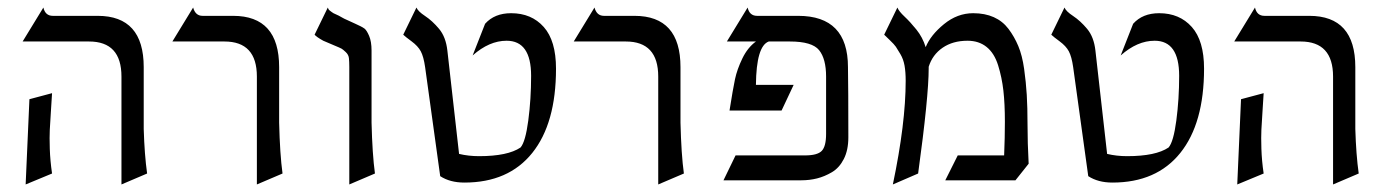

<svg xmlns="http://www.w3.org/2000/svg" viewBox="-20 -476 3682 509"><path d="M120 -434H239Q361 -434 361 -298V-134Q363 -66 370 -16L302 13V-273Q302 -366 216 -366H40L95 -456Q100 -434 120 -434ZM118 -229Q117 -212 115 -181.5Q113 -151 112 -132Q111 -113 112 -81.5Q113 -50 118 -16L48 13L58 -213Z M517 -434H598Q720 -434 720 -298V-151Q722 -67 729 -16L661 13V-273Q661 -366 575 -366H437L492 -456Q498 -434 517 -434Z M898 -424Q904 -421 922 -413Q940 -405 946 -400.5Q952 -396 958.5 -381Q965 -366 965 -342V-151Q967 -67 974 -16L906 13V-298Q906 -313 905 -322Q904 -331 896.5 -338Q889 -345 885.5 -347Q882 -349 864 -356.5Q846 -364 837 -368Q819 -378 814 -384L849 -456Q850 -454 850.5 -452.5Q851 -451 852.5 -449.5Q854 -448 855.5 -447Q857 -446 859.5 -444Q862 -442 864 -441Q866 -440 870.5 -438Q875 -436 878 -434.5Q881 -433 887 -429.5Q893 -426 898 -424Z M1335 -441Q1389 -441 1421.5 -404.5Q1454 -368 1454 -294Q1454 -149 1391 -70.5Q1328 8 1211 8Q1173 8 1147 -9L1107 -298Q1103 -326 1095.5 -340Q1088 -354 1071 -366.5Q1054 -379 1049 -384L1084 -456Q1088 -446 1107 -433.5Q1126 -421 1144 -399.5Q1162 -378 1166 -342L1197 -68Q1222 -62 1250 -62Q1326 -62 1360 -85Q1373 -100 1380.5 -156.5Q1388 -213 1388 -275Q1388 -368 1323 -368Q1277 -368 1233 -329L1266 -413Q1291 -441 1335 -441Z M1581 -434H1662Q1784 -434 1784 -298V-151Q1786 -67 1793 -16L1725 13V-273Q1725 -366 1639 -366H1501L1556 -456Q1562 -434 1581 -434Z M2228 -298Q2229 -243 2229 -112Q2229 -78 2217 -54.5Q2205 -31 2185.5 -19.5Q2166 -8 2146 -3Q2126 2 2104 2H1898L1930 -64H2114Q2147 -64 2158.5 -76Q2170 -88 2170 -121V-273Q2170 -320 2151.5 -343Q2133 -366 2074 -366H2018Q1985 -354 1984 -251H2084L2052 -183H1914Q1923 -240 1928.5 -266Q1934 -292 1948 -321Q1962 -350 1984 -366H1907L1962 -456Q1967 -434 1987 -434H2096Q2228 -434 2228 -298Z M2704 -147Q2704 -97 2707 -42L2672 2H2486L2519 -64H2642Q2644 -112 2644 -153Q2644 -201 2640 -236Q2636 -271 2626 -303Q2616 -335 2595.5 -351.5Q2575 -368 2545 -368Q2506 -368 2479 -349.5Q2452 -331 2442 -299V-295Q2442 -220 2414 -16L2347 13Q2381 -149 2381 -262Q2381 -285 2378 -302Q2375 -319 2367 -332.5Q2359 -346 2355 -352Q2351 -358 2338.5 -370Q2326 -382 2324 -384L2359 -456Q2363 -446 2378 -432Q2393 -418 2409.5 -397.5Q2426 -377 2434 -351Q2447 -383 2482.5 -412Q2518 -441 2560 -441Q2591 -441 2614.5 -430.5Q2638 -420 2653.5 -399.5Q2669 -379 2679.5 -354Q2690 -329 2695 -293.5Q2700 -258 2702 -224.5Q2704 -191 2704 -147Z M3053 -441Q3107 -441 3139.5 -404.5Q3172 -368 3172 -294Q3172 -149 3109 -70.5Q3046 8 2929 8Q2891 8 2865 -9L2825 -298Q2821 -326 2813.5 -340Q2806 -354 2789 -366.5Q2772 -379 2767 -384L2802 -456Q2806 -446 2825 -433.5Q2844 -421 2862 -399.5Q2880 -378 2884 -342L2915 -68Q2940 -62 2968 -62Q3044 -62 3078 -85Q3091 -100 3098.5 -156.5Q3106 -213 3106 -275Q3106 -368 3041 -368Q2995 -368 2951 -329L2984 -413Q3009 -441 3053 -441Z M3332 -434H3451Q3573 -434 3573 -298V-134Q3575 -66 3582 -16L3514 13V-273Q3514 -366 3428 -366H3252L3307 -456Q3312 -434 3332 -434ZM3330 -229Q3329 -212 3327 -181.5Q3325 -151 3324 -132Q3323 -113 3324 -81.5Q3325 -50 3330 -16L3260 13L3270 -213Z"/></svg>

Font: Bellefair
Style: Regular
Weight: 400
Designer: Nick Shinn, Liron Lavi Turkenic
Foundry: Shinntype
Version: Version 1.003;PS 001.003;hotconv 1.0.88;makeotf.lib2.5.64775